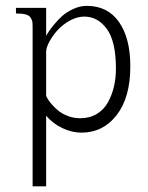

<svg xmlns="http://www.w3.org/2000/svg" viewBox="-20 -448 512 664"><path d="M139.6 -420.9V-324.2Q141.6 -328.1 147.2 -336.9Q152.8 -345.7 166.5 -362.5Q180.2 -379.4 195.6 -393.1Q210.9 -406.7 233.9 -417.2Q256.8 -427.7 280.3 -427.7Q352.5 -427.7 391.6 -371.8Q430.7 -315.9 430.7 -218.8Q430.7 -110.8 383.5 -50Q336.4 10.7 261.7 10.7Q228.5 10.7 195.3 -5.1Q162.1 -21 139.6 -47.9V196.3H92.8V-353.5Q92.8 -366.7 91.8 -373Q90.8 -379.4 85.7 -387.2Q80.6 -395 68.4 -398.2Q56.2 -401.4 35.2 -401.4V-420.9ZM271.5 -390.6Q247.1 -390.6 221.9 -377Q196.8 -363.3 179.2 -343.8Q161.6 -324.2 150.6 -303.7Q139.6 -283.2 139.6 -268.6V-116.2L143.6 -108.4Q147.9 -100.1 157.5 -88.9Q167 -77.6 180.2 -66.4Q193.4 -55.2 213.9 -47.1Q234.4 -39.1 257.8 -39.1Q290.5 -39.1 315.2 -54.2Q339.8 -69.3 353.8 -95Q367.7 -120.6 374.3 -149.7Q380.9 -178.7 380.9 -210.9Q380.9 -304.7 349.6 -347.7Q318.4 -390.6 271.5 -390.6Z"/></svg>

Font: Buda Light
Style: Regular
Weight: 300
Version: Version 1.003